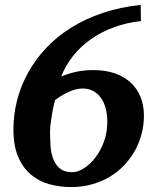

<svg xmlns="http://www.w3.org/2000/svg" viewBox="-20 -739 638 775"><path d="M413.1 -247.1Q413.1 -280.8 405.5 -305.9Q397.9 -331.1 384.5 -347.9Q371.1 -364.7 353 -373.3Q335 -381.8 314 -381.8Q306.2 -381.8 295.2 -380.1Q284.2 -378.4 270.3 -373.3Q256.3 -368.2 239.3 -359.1Q222.2 -350.1 202.1 -335Q200.7 -329.6 197.3 -315.2Q193.8 -300.8 190.7 -282.2Q187.5 -263.7 184.8 -243.4Q182.1 -223.1 182.1 -206.1Q182.1 -181.6 183.6 -153.3Q185.1 -125 193.6 -100.6Q202.1 -76.2 220.5 -60.1Q238.8 -43.9 272 -43.9Q293.5 -43.9 318.1 -59.3Q342.8 -74.7 364 -101.8Q385.3 -128.9 399.2 -166.3Q413.1 -203.6 413.1 -247.1ZM561 -272Q561 -234.9 551.8 -199Q542.5 -163.1 524.7 -131.1Q506.8 -99.1 481.2 -72Q455.6 -44.9 422.9 -25.4Q390.1 -5.9 350.8 5.1Q311.5 16.1 267.1 16.1Q222.2 16.1 180.4 4.9Q138.7 -6.3 106 -33.2Q73.2 -60.1 53.7 -105Q34.2 -149.9 34.2 -216.8Q34.2 -276.4 49.1 -334.5Q64 -392.6 93.3 -445.6Q122.6 -498.5 165.8 -544.7Q209 -590.8 266.1 -626.7Q323.2 -662.6 393.8 -686.5Q464.4 -710.4 547.9 -719.2L548.8 -653.8Q489.7 -647.5 438.5 -628.4Q387.2 -609.4 345.9 -580.1Q304.7 -550.8 274.4 -512.5Q244.1 -474.1 227.1 -430.2Q254.4 -441.9 286.6 -449Q318.8 -456.1 356.9 -456.1Q406.7 -456.1 445.1 -442.4Q483.4 -428.7 509 -404.3Q534.7 -379.9 547.9 -346.2Q561 -312.5 561 -272Z"/></svg>

Font: Charis SIL CyrE
Style: Bold Italic
Weight: 700
Italic angle: -11°
Foundry: SIL International
Version: Version 5.000